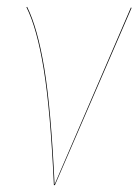

<svg xmlns="http://www.w3.org/2000/svg" viewBox="-20 -540 404 560"><path d="M59.1 -520Q89.8 -458.5 109.4 -339.8Q128.9 -221.2 139.2 -2L361.8 -518.1L363.8 -517.1L140.1 0H137.2Q127 -219.7 107.4 -338.6Q87.9 -457.5 57.1 -519Z"/></svg>

Font: Fira Sans Compressed Two
Style: Italic
Weight: 100
Width: 3
Italic angle: -8°
Designer: Carrois Corporate & Edenspiekermann AG
Foundry: Carrois Corporate GbR & Edenspiekermann AG
Version: Version 4.203;PS 004.203;hotconv 1.0.88;makeotf.lib2.5.64775